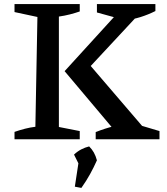

<svg xmlns="http://www.w3.org/2000/svg" viewBox="-20 -681 817 939"><path d="M51 0V-36Q77 -45 102.5 -51.5Q128 -58 153 -61L163 -598L51 -622V-661H370V-625Q347 -617 321.5 -610.5Q296 -604 268 -600V-60L370 -40V0ZM448 0V-35Q493 -53 538 -64Q583 -75 629 -79L760 -40V0ZM592 -582 454 -620V-661H740V-627Q704 -609 667 -597.5Q630 -586 592 -582ZM389 -321 393 -394 694 -43V-10H568L296 -333L585 -650H669L670 -623ZM346 232 367 94 454 103Q439 137 420.5 170.5Q402 204 378 238ZM377 145 342 75Q359 59 377.5 49.5Q396 40 416 35Q430 49 439 65Q448 81 454 103Z"/></svg>

Font: Piazzolla Thin SemiBold
Style: Regular
Weight: 600
Version: Version 2.005